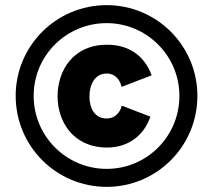

<svg xmlns="http://www.w3.org/2000/svg" viewBox="-20 -722 829 747"><path d="M395 5C590 5 748 -153 748 -349C748 -544 590 -702 395 -702C199 -702 41 -544 41 -349C41 -153 199 5 395 5ZM111 -349C111 -506 238 -632 395 -632C551 -632 678 -505 678 -349C678 -192 552 -65 395 -65C238 -65 111 -192 111 -349ZM204 -347C204 -251 263 -148 397 -148C478 -148 540 -194 565 -268L454 -311C447 -283 426 -261 396 -261C345 -261 328 -305 328 -347C328 -389 346 -436 396 -436C428 -436 448 -410 453 -384L570 -429C540 -510 477 -548 396 -548C265 -548 204 -448 204 -347Z"/></svg>

Font: HK Grotesk Black
Style: Italic
Weight: 900
Italic angle: -16°
Designer: Alfredo Marco Pradil
Foundry: Hanken Design Co.
Version: Version 3.001;FEAKit 1.0